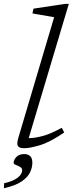

<svg xmlns="http://www.w3.org/2000/svg" viewBox="-48 -762 385 1000"><path d="M234 -672.5Q225 -674 203.5 -677.8Q182 -681.5 158.5 -685.5Q135 -689.5 121 -692L126.5 -717L292 -742H310.5L101.5 -42.5Q133 -42.5 175 -53.8Q217 -65 273.5 -96.5L286.5 -72Q212.5 -21.5 160 -5.8Q107.5 10 78.5 10Q52 10 45 -1.8Q38 -13.5 48.5 -47.5ZM23 86Q23 70.5 37.2 55.5Q51.5 40.5 78.5 40.5Q97.5 40.5 109 51Q120.5 61.5 120.5 86Q120.5 109.5 109 134.8Q97.5 160 65.8 182.2Q34 204.5 -27.5 218.5L-26.5 192.5Q13 183 33.2 170.5Q53.5 158 60.5 146Q67.5 134 67.5 125.5Q67.5 113.5 56.5 107.2Q45.5 101 34.2 96.8Q23 92.5 23 86Z"/></svg>

Font: Newsreader Caption Light
Style: Italic
Weight: 300
Italic angle: -17°
Designer: Hugues Gentile
Foundry: Production Type
Version: Version 1.001